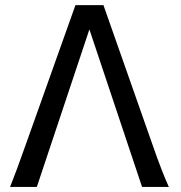

<svg xmlns="http://www.w3.org/2000/svg" viewBox="-20 -733 711 753"><path d="M330.6 -617.7 124.5 0H19.5Q25.4 -15.1 31.7 -31.5Q38.1 -47.9 45.9 -68.8Q53.7 -89.8 63.2 -116.5Q72.8 -143.1 85.4 -178.2L275.9 -712.9H385.7L573.7 -178.2Q585.9 -142.6 595.7 -116Q605.5 -89.4 613.5 -68.6Q621.6 -47.9 628.4 -31.5Q635.3 -15.1 642.1 0H537.1Z"/></svg>

Font: Andika Am
Style: Regular
Weight: 400
Designer: Victor Gaultney, Annie Olsen, Julie Remington, Don Collingsworth, Eric Hays, Becca Hirsbrunner
Foundry: SIL International
Version: Version 5.000